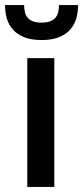

<svg xmlns="http://www.w3.org/2000/svg" viewBox="-38 -740 329 760"><path d="M177 -510V0H70V-510ZM126.5 -581.5Q86 -581.5 58.2 -592.5Q30.5 -603.5 13.5 -622.5Q-3.5 -641.5 -10.8 -666.5Q-18 -691.5 -18 -720H57.5Q57.5 -704 60.8 -691.2Q64 -678.5 71.8 -669.5Q79.5 -660.5 92.8 -655.5Q106 -650.5 126.5 -650.5Q146.5 -650.5 160 -655.5Q173.5 -660.5 181.2 -669.5Q189 -678.5 192.2 -691.2Q195.5 -704 195.5 -720H271Q271 -691.5 263.8 -666.5Q256.5 -641.5 239.5 -622.5Q222.5 -603.5 194.8 -592.5Q167 -581.5 126.5 -581.5Z"/></svg>

Font: Lato 2
Style: Regular
Weight: 600
Designer: Lukasz Dziedzic with Adam Twardoch and Botio Nikoltchev
Foundry: tyPoland Lukasz Dziedzic
Version: Version 2.015; 2015-08-06; http://www.latofonts.com/